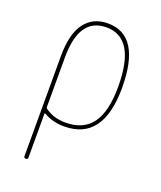

<svg xmlns="http://www.w3.org/2000/svg" viewBox="-139 -619 778 927"><g transform="rotate(20 250.0 -155.0)"><path d="M115.2 -304.7V-49.8Q115.2 -44.9 119.1 -42Q163.1 -9.8 224.6 -9.8Q316.4 -9.8 360.8 -70.8Q405.3 -131.8 405.3 -259.8Q405.3 -509.8 254.9 -509.8Q115.2 -509.8 115.2 -304.7ZM94.7 210V-304.7Q94.7 -418 136.7 -474.1Q178.7 -530.3 254.9 -530.3Q424.8 -530.3 424.8 -260.3Q424.8 9.8 224.6 9.8Q165 9.8 119.1 -17.6Q115.2 -19.5 115.2 -15.6V209Q115.2 219.7 105 219.7Q94.7 219.7 94.7 210Z"/></g></svg>

Font: Rounded Mgen+ 1mn thin
Style: Regular
Weight: 100
Designer: [Source Han Sans]
Ryoko NISHIZUKA  (kana & ideographs); Paul D. Hunt (Latin, Greek & Cyrillic); Wenlong ZHANG  (bopomofo
Version: Version 1.059.20150602